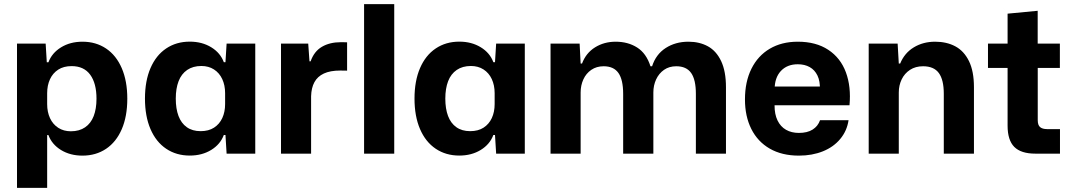

<svg xmlns="http://www.w3.org/2000/svg" viewBox="-20 -749 5222 936"><path d="M62.9 -536.3H202.6L208.1 -445.3H216.1Q232.9 -490.7 277.6 -518.2Q322.3 -545.7 382.1 -545.7Q447.6 -545.7 497.1 -512.5Q546.6 -479.3 573.6 -416.6Q600.6 -354 600.6 -268Q600.6 -181.7 573.6 -119.2Q546.6 -56.7 497.1 -23.5Q447.6 9.7 382.1 9.7Q322.3 9.7 277.6 -17.6Q232.9 -45 216.1 -90.4H209.9V167H62.9ZM450.4 -268Q450.4 -342.7 419.8 -384.7Q389.1 -426.7 329.1 -426.7Q290.4 -426.7 263.9 -409.6Q237.3 -392.4 223.6 -362.6Q209.9 -332.9 209.9 -294.4V-241.3Q209.9 -202.9 223.9 -172.7Q238 -142.6 264.2 -125.8Q290.4 -109 325.6 -109Q366.6 -109 394.8 -128.3Q423 -147.6 436.7 -183.1Q450.4 -218.6 450.4 -268Z M686.7 -268.3Q686.7 -354.6 713.7 -417.1Q740.7 -479.6 790.2 -512.8Q839.7 -546 905.1 -546Q965 -546 1009.7 -518.6Q1054.4 -491.3 1071.1 -445.9H1079.1L1084.7 -536.3H1224.4V0H1084.7L1079.1 -91H1071.1Q1054.4 -45.6 1009.7 -18.1Q965 9.4 905.1 9.4Q839.7 9.4 790.2 -23.8Q740.7 -57 713.7 -119.6Q686.7 -182.3 686.7 -268.3ZM1077.4 -241.9V-295Q1077.4 -333.4 1063.4 -363.6Q1049.3 -393.7 1023.1 -410.5Q996.9 -427.3 961.7 -427.3Q920.7 -427.3 892.5 -408Q864.3 -388.7 850.6 -353.2Q836.9 -317.7 836.9 -268.3Q836.9 -219.1 850.2 -183.6Q863.6 -148.1 890.7 -128.9Q917.9 -109.6 958.1 -109.6Q996.9 -109.6 1023.4 -126.7Q1050 -143.9 1063.7 -173.6Q1077.4 -203.4 1077.4 -241.9Z M1349.9 -536.3H1482.6L1488.7 -450.1H1494.3Q1511.3 -498.7 1549.5 -521Q1587.7 -543.3 1641.6 -543.3Q1646.6 -543.3 1651.6 -543.3Q1661.9 -543 1672.1 -542.7V-404.6Q1654.9 -405.1 1639 -405.1Q1590 -405.1 1559 -390.7Q1528 -376.3 1512.9 -348.6Q1497.7 -320.9 1496.6 -279.6V0H1349.9Z M1754.9 -729H1901.9V0H1754.9Z M2000.7 -268.3Q2000.7 -354.6 2027.7 -417.1Q2054.7 -479.6 2104.2 -512.8Q2153.7 -546 2219.1 -546Q2279 -546 2323.7 -518.6Q2368.4 -491.3 2385.1 -445.9H2393.1L2398.7 -536.3H2538.4V0H2398.7L2393.1 -91H2385.1Q2368.4 -45.6 2323.7 -18.1Q2279 9.4 2219.1 9.4Q2153.7 9.4 2104.2 -23.8Q2054.7 -57 2027.7 -119.6Q2000.7 -182.3 2000.7 -268.3ZM2391.4 -241.9V-295Q2391.4 -333.4 2377.4 -363.6Q2363.3 -393.7 2337.1 -410.5Q2310.9 -427.3 2275.7 -427.3Q2234.7 -427.3 2206.5 -408Q2178.3 -388.7 2164.6 -353.2Q2150.9 -317.7 2150.9 -268.3Q2150.9 -219.1 2164.2 -183.6Q2177.6 -148.1 2204.7 -128.9Q2231.9 -109.6 2272.1 -109.6Q2310.9 -109.6 2337.4 -126.7Q2364 -143.9 2377.7 -173.6Q2391.4 -203.4 2391.4 -241.9Z M2663.9 -536.3H2805.7L2810.6 -439.3H2817.4Q2836.7 -490.7 2880.9 -518.2Q2925.1 -545.7 2981.3 -545.7Q3041.6 -545.7 3086.2 -517.3Q3130.9 -488.9 3151 -426.1H3159Q3177.6 -484.1 3225.2 -514.9Q3272.9 -545.7 3336.3 -545.7Q3390.1 -545.7 3431.3 -523.1Q3472.4 -500.4 3495.8 -450.6Q3519.1 -400.9 3519.1 -323.6V0H3372.4V-291.9Q3372.4 -360.3 3349.4 -393.1Q3326.4 -426 3276.7 -426Q3242.1 -426 3217.1 -408.5Q3192.1 -391 3178.6 -361.9Q3165.1 -332.7 3165.1 -298.3V0H3017.9V-291.9Q3017.9 -360 2995 -393Q2972.1 -426 2922.7 -426Q2888.1 -426 2862.6 -408.5Q2837.1 -391 2823.9 -361.9Q2810.6 -332.7 2810.6 -298.3V0H2663.9Z M3611.7 -264.3Q3611.7 -350.3 3643.2 -413.8Q3674.7 -477.3 3732.7 -511.5Q3790.7 -545.7 3869.3 -545.7Q3958 -545.7 4017.8 -506.2Q4077.7 -466.7 4103.7 -396.5Q4129.7 -326.3 4121.3 -235.7H3756Q3755.7 -192 3770.5 -161.7Q3785.3 -131.3 3812 -116.2Q3838.7 -101 3874.7 -101Q3916 -101 3941.8 -117.5Q3967.7 -134 3977.7 -163H4116.7Q4109 -111 4076.3 -71.7Q4043.7 -32.3 3991.5 -11.3Q3939.3 9.7 3874.7 9.7Q3792 9.7 3732.8 -24.3Q3673.7 -58.3 3642.7 -120.2Q3611.7 -182 3611.7 -264.3ZM3743.3 -327.3H3990.7L3977 -313Q3978.3 -353.3 3965.2 -380.7Q3952 -408 3927.5 -421.8Q3903 -435.7 3869.3 -435.7Q3817.3 -435.7 3786.8 -403Q3756.3 -370.3 3756.3 -313Z M4214.9 -536.3H4356L4361.6 -439.3H4368.4Q4389.4 -490.7 4434.9 -518.2Q4480.3 -545.7 4538.6 -545.7Q4594.9 -545.7 4637.2 -523.1Q4679.6 -500.4 4703.8 -451Q4728 -401.6 4728 -323.6V0H4581V-291.9Q4581 -360 4556.8 -393Q4532.6 -426 4480 -426Q4443 -426 4416.3 -408.5Q4389.6 -391 4375.6 -361.9Q4361.6 -332.7 4361.6 -298.3V0H4214.9Z M4892 -136.3V-417.9H4796.4V-536.3H4892V-682.4L5038.7 -696.4V-536.3H5146.9V-417.9H5039V-163.1Q5039 -139.1 5050.4 -129.4Q5061.9 -119.6 5084.6 -119.6H5147.4V0H5027.3Q4957.4 0 4924.7 -32.8Q4892 -65.6 4892 -136.3Z"/></svg>

Font: Mona Sans VF XLt
Style: Regular
Weight: 200
Designer: Deni Anggara
Foundry: GitHub
Version: Version 2.000;Glyphs 3.2.3 (3260)